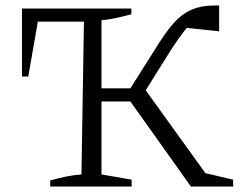

<svg xmlns="http://www.w3.org/2000/svg" viewBox="-20 -680 905 700"><path d="M163 0V-22Q191 -30 219.5 -36Q248 -42 277 -44L286 -601H118L83 -401H60V-649H459V-628Q433 -621 406 -615Q379 -609 350 -606V-44L460 -25V0ZM318 -310V-358H483V-310ZM676 0 439 -333 496 -372 751 -18 706 -54 830 -25V0ZM490 -317 439 -332 559 -522Q590 -571 618.5 -601.5Q647 -632 681.5 -646Q716 -660 763 -660Q767 -660 771 -660Q775 -660 779 -660V-566L643 -580L692 -606Q672 -593 651 -566Q630 -539 604 -499Z"/></svg>

Font: Piazzolla 24pt Light
Style: Regular
Weight: 300
Designer: Juan Pablo del Peral
Foundry: Huerta Tipografica
Version: Version 2.005